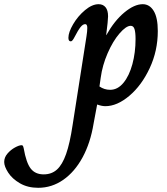

<svg xmlns="http://www.w3.org/2000/svg" viewBox="-320 -496 794 915"><path d="M-300 276Q-300 254 -284.5 236Q-269 218 -249 207Q-229 196 -217 196Q-213 196 -211 199Q-209 202 -207 211Q-195 280 -173.5 307.5Q-152 335 -112 335Q-74 335 -48.5 312Q-23 289 -5 238Q13 187 26 100L92 -322Q96 -347 96 -363Q96 -381 86 -381Q75 -381 63.5 -366.5Q52 -352 35 -319Q31 -311 26.5 -305Q22 -299 17 -299Q6 -299 6 -316Q6 -342 28.5 -380.5Q51 -419 85 -447.5Q119 -476 150 -476Q171 -476 183 -461.5Q195 -447 195 -418Q195 -399 186 -329H187Q225 -397 272.5 -436.5Q320 -476 360 -476Q393 -476 412.5 -444Q432 -412 432 -348Q432 -254 393.5 -171.5Q355 -89 296.5 -39.5Q238 10 182 10Q165 10 143 2L126 93Q111 185 73.5 254Q36 323 -18.5 361Q-73 399 -138 399Q-188 399 -225 377.5Q-262 356 -281 326.5Q-300 297 -300 276ZM326 -310Q326 -342 321 -357.5Q316 -373 303 -373Q281 -373 249.5 -336.5Q218 -300 193 -242.5Q168 -185 160 -126L154 -84Q177 -68 205 -68Q241 -68 268.5 -101.5Q296 -135 311 -190.5Q326 -246 326 -310Z"/></svg>

Font: Charm
Style: Bold
Weight: 700
Designer: Katatrad Aksorn Co.,Ltd.
Foundry: Cadson Demak Co.,Ltd.
Version: Version 1.001